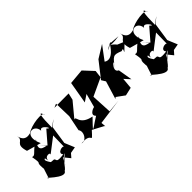

<svg xmlns="http://www.w3.org/2000/svg" viewBox="29 -1190 1843 1843"><g transform="rotate(-45 951.0 -268.5)"><path d="M459 -64 417 -165 445 -352C491 -389 550 -436 437 -352C438 -506 450 -570 474 -489C488 -533 306 -509 250 -464C223 -459 164 -440 142 -532C162 -449 67 -502 110 -365L256 -324C173 -495 337 -514 343 -405C369 -466 454 -325 392 -385L286 -262L230 -316L282 -262C299 -275 143 -256 250 -383C135 -317 144 -275 102 -288C130 -132 83 -283 108 -85C116 -184 117 -168 71 -30C16 -103 192 103 230 27C258 16 307 -84 351 -92C270 -37 242 60 310 -77L361 -14C447 -112 445 -106 358 -46ZM189 -153C184 -215 278 -200 237 -173L392 -292L389 -138C395 -166 290 -142 333 -95C221 -81 258 -106 235 -123L187 -127C236 -86 136 -185 181 -192Z M764 -100C657 -24 723 -85 788 -153C636 -183 683 -276 644 -256L766 -403L782 -472L588 -471L627 -488L632 -313L600 -155C634 -112 586 -28 530 -45C692 -61 586 48 692 -67C827 4 803 -9 809 1L805 -49L1071 -85L939 -72L928 -281L1109 -365L1118 -441L1026 -540L870 -526L831 -301L900 -347L862 -204C877 -217 765 -183 817 -134Z M1415 -529C1425 -561 1269 -448 1397 -526C1394 -522 1319 -390 1242 -443L1345 -581L1217 -502L1092 -342L1118 -300L1062 -116L1077 -129L1158 -70L1242 -89L1252 -200L1305 -142L1280 -288C1201 -321 1370 -452 1261 -320C1339 -428 1343 -434 1430 -399C1498 -434 1367 -299 1513 -444L1444 -473C1382 -553 1345 -496 1509 -522Z M1856 -64 1814 -165 1842 -352C1888 -389 1947 -436 1834 -352C1835 -506 1847 -570 1871 -489C1885 -533 1703 -509 1647 -464C1620 -459 1561 -440 1539 -532C1559 -449 1464 -502 1507 -365L1653 -324C1570 -495 1734 -514 1740 -405C1766 -466 1851 -325 1789 -385L1683 -262L1627 -316L1679 -262C1696 -275 1540 -256 1647 -383C1532 -317 1541 -275 1499 -288C1527 -132 1480 -283 1505 -85C1513 -184 1514 -168 1468 -30C1413 -103 1589 103 1627 27C1655 16 1704 -84 1748 -92C1667 -37 1639 60 1707 -77L1758 -14C1844 -112 1842 -106 1755 -46ZM1586 -153C1581 -215 1675 -200 1634 -173L1789 -292L1786 -138C1792 -166 1687 -142 1730 -95C1618 -81 1655 -106 1632 -123L1584 -127C1633 -86 1533 -185 1578 -192Z"/></g></svg>

Font: Asimov Silicon
Style: Regular
Weight: 400
Designer: Google
Version: Version 2.000980; 2014